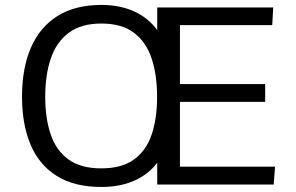

<svg xmlns="http://www.w3.org/2000/svg" viewBox="-20 -741 1190 771"><path d="M387.2 9.8Q278.8 9.8 208 -34.4Q137.2 -78.6 102.8 -160.2Q68.4 -241.7 68.4 -352.5Q68.4 -466.3 103.8 -548.8Q139.2 -631.3 210.2 -676.3Q281.2 -721.2 387.7 -721.2Q461.4 -721.2 518.8 -695.1Q576.2 -668.9 611.3 -620.1V-710.9H1077.1L1073.2 -640.1H702.6V-403.3H1044.9V-332H702.6V-71.8H1084.5L1079.1 0H611.3V-87.9Q576.7 -41 519.5 -15.6Q462.4 9.8 387.2 9.8ZM386.7 -64.9Q469.7 -64.9 518.8 -101.1Q567.9 -137.2 589.4 -201.9Q610.8 -266.6 610.8 -352.1Q610.8 -440.9 588.6 -507.1Q566.4 -573.2 517.3 -609.9Q468.3 -646.5 387.2 -646.5Q306.6 -646.5 257.1 -610.1Q207.5 -573.7 184.6 -507.6Q161.6 -441.4 161.6 -352.1Q161.6 -266.6 183.3 -201.9Q205.1 -137.2 254.4 -101.1Q303.7 -64.9 386.7 -64.9Z"/></svg>

Font: Comme
Style: Regular
Weight: 400
Designer: Vernon Adams
Foundry: Vernon Adams
Version: Version 1.000;gftools[0.9.27]